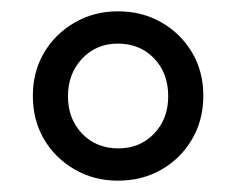

<svg xmlns="http://www.w3.org/2000/svg" viewBox="-20 -734 416 339"><path d="M188 -415Q146 -415 111.5 -435Q77 -455 57.5 -488.5Q38 -522 38 -565Q38 -607 57.5 -640.5Q77 -674 111.5 -694Q146 -714 188 -714Q231 -714 265 -694.5Q299 -675 319 -641.5Q339 -608 339 -565Q339 -522 319 -488Q299 -454 265 -434.5Q231 -415 188 -415ZM189 -472Q227 -472 252 -498Q277 -524 277 -564Q277 -605 252 -631Q227 -657 188 -657Q150 -657 125 -630.5Q100 -604 100 -564Q100 -524 125 -498Q150 -472 189 -472Z"/></svg>

Font: Nunito Sans 8pt
Style: Regular
Weight: 400
Version: Version 3.101;gftools[0.9.27]